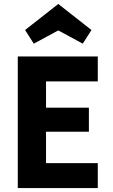

<svg xmlns="http://www.w3.org/2000/svg" viewBox="-20 -952 570 972"><path d="M70 -666H475V-540H213V-407H430V-285H213V-126H475V0H70ZM107 -800 275 -932 443 -800 399 -731 275 -798 151 -731Z"/></svg>

Font: Secular One
Style: Regular
Weight: 400
Designer: Michal Sahar
Foundry: Hagilda
Version: Version 1.000